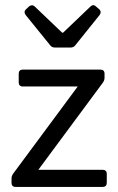

<svg xmlns="http://www.w3.org/2000/svg" viewBox="-20 -736 465 756"><path d="M81.1 -676.8 177.7 -557.6C182.6 -550.8 189.5 -548.8 197.3 -548.8H256.8C264.6 -548.8 271.5 -550.8 276.4 -557.6L372.1 -676.8C377.9 -684.6 377.9 -692.4 371.1 -699.2L357.4 -710.9C350.6 -717.8 342.8 -716.8 335.9 -710L228.5 -607.4H224.6L117.2 -710C110.4 -716.8 101.6 -716.8 94.7 -710.9L82 -699.2C75.2 -692.4 75.2 -684.6 81.1 -676.8ZM25.4 -33.2V-15.6C25.4 -5.9 31.2 0 41 0H384.8C394.5 0 400.4 -5.9 400.4 -15.6V-51.8C400.4 -61.5 394.5 -67.4 384.8 -67.4H130.9L384.8 -410.2C388.7 -416 391.6 -421.9 391.6 -429.7V-446.3C391.6 -456.1 385.7 -461.9 376 -461.9H69.3C59.6 -461.9 53.7 -456.1 53.7 -446.3V-411.1C53.7 -401.4 59.6 -395.5 69.3 -395.5H286.1L32.2 -52.7C28.3 -46.9 25.4 -41 25.4 -33.2Z"/></svg>

Font: Ed Sans Neue
Style: Regular
Weight: 400
Designer: Stephen Hutchings
Version: Version 1.004;PS 001.004;hotconv 1.0.88;makeotf.lib2.5.64775